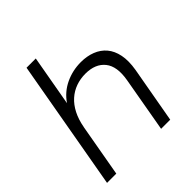

<svg xmlns="http://www.w3.org/2000/svg" viewBox="-197 -884 1027 1027"><g transform="rotate(-45 316.5 -370.0)"><path d="M161 -740H231L180 -453Q215 -504 270 -530Q325 -556 388 -556Q433 -556 470.5 -541.5Q508 -527 532.5 -498Q557 -469 566 -424.5Q575 -380 565 -320L508 0H439L494 -312Q510 -403 473 -449Q436 -495 361 -495Q323 -495 289 -483Q255 -471 227.5 -446.5Q200 -422 181 -385Q162 -348 153 -298V-299L100 0H30Z"/></g></svg>

Font: SVN-Poppins Light
Style: Italic
Weight: 300
Italic angle: -10°
Designer: Ninad Kale (Devanagari), Jonny Pinhorn (Latin)
Foundry: Indian Type Foundry
Version: Version 3.002 2017; ttfautohint (v1.8.3)